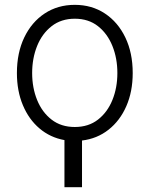

<svg xmlns="http://www.w3.org/2000/svg" viewBox="-20 -573 650 796"><path d="M247.2 7.8Q188.2 -2.8 143.8 -40.5Q99.4 -78.1 74.8 -137.1Q50.1 -196 50.1 -270.2Q50.1 -354 80.6 -417.8Q111.2 -481.5 165.3 -517.2Q219.5 -552.9 290.1 -552.9Q360.8 -552.9 415 -517Q469.1 -481.2 499.6 -417.6Q530.2 -354 530.2 -270.2Q530.2 -193.2 503.7 -132.8Q477.3 -72.4 429.9 -35.2Q382.5 2.1 320 9.6V203.1H247.2ZM290.1 -46.5Q346.9 -46.5 386.2 -77.1Q425.4 -107.6 446 -158.4Q466.6 -209.2 466.6 -270.2Q466.6 -331.3 446 -382.5Q425.4 -433.6 386.2 -464.5Q346.9 -495.4 290.1 -495.4Q233.7 -495.4 194.1 -464.5Q154.5 -433.6 133.9 -382.5Q113.3 -331.3 113.3 -270.2Q113.3 -209.2 133.9 -158.4Q154.5 -107.6 193.9 -77.1Q233.3 -46.5 290.1 -46.5Z"/></svg>

Font: Inter Zeller Light
Style: Regular
Weight: 300
Designer: Rasmus Andersson; Joe Bland
Foundry: zeller
Version: Version 3.015;git-dec3a8cb1